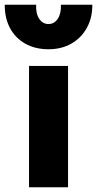

<svg xmlns="http://www.w3.org/2000/svg" viewBox="-54 -787 408 807"><path d="M68 0V-510H232V0ZM150 -580Q94 -580 52.2 -603.5Q10.5 -627 -12 -669.2Q-34.5 -711.5 -34 -767H98Q96 -730 110.8 -708Q125.5 -686 150 -686Q174 -686 188.8 -708Q203.5 -730 202 -767H334Q334.5 -712.5 311.2 -670.2Q288 -628 246.5 -604Q205 -580 150 -580Z"/></svg>

Font: Geologica
Style: Bold
Weight: 700
Designer: Sindre Bremnes, Frode Helland
Foundry: Monokrom Skriftforlag AS
Version: Version 1.010; ttfautohint (v1.8.4.7-5d5b);gftools[0.9.28]